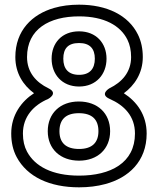

<svg xmlns="http://www.w3.org/2000/svg" viewBox="-20 -766 673 821"><path d="M318.1 -696C425.6 -696 495.3 -656.6 525 -596C535.2 -575.2 540.6 -550.9 540.6 -522C540.6 -457.3 501.1 -414.2 448 -388.5C448 -388.5 403.6 -362.9 448.9 -343.1C511.5 -315.7 557.1 -269.1 557.1 -195C557.1 -69.3 452.8 -15 318.1 -15C203.3 -15 129.3 -54.5 95.4 -117.8C84.1 -139 78 -164.3 78 -195C78 -268.1 124.6 -316.8 186 -343C186 -343 231.6 -366.9 187.1 -388.5C134.1 -414.2 95.6 -456.9 95.6 -522C95.6 -641.5 190.7 -696 318.1 -696ZM125.5 -367.4C71.6 -332.6 28 -274.3 28 -195C28 -157.7 35.5 -123.7 51.3 -94.2C96.7 -9.5 192.7 35 318.1 35C358.1 35 395.5 30.5 430.2 21.1C528.9 -5.4 607.1 -75.3 607.1 -195C607.1 -274.6 565.3 -331.4 509.6 -367.3C554.8 -400.5 590.6 -452.5 590.6 -522C590.6 -557.1 583.9 -589.5 569.9 -618C529.2 -701 437 -746 318.1 -746C279.5 -746 243.7 -741.4 211.1 -732C117.8 -705.1 45.6 -635.9 45.6 -522C45.6 -453 79.2 -401.5 125.5 -367.4ZM318.1 -79C397.4 -79 450.9 -129.3 450.9 -205C450.9 -281.4 397.6 -332 317 -332C237 -332 184.2 -280.9 184.2 -205C184.2 -128.8 238.3 -79 318.1 -79ZM318.1 -129C260.8 -129 234.2 -156.5 234.2 -205C234.2 -254.1 260.4 -282 317 -282C374.6 -282 400.9 -254.3 400.9 -205C400.9 -156.8 374.5 -129 318.1 -129ZM318.1 -396C391.7 -396 435.5 -448.9 435.5 -515C435.5 -581.7 391 -632 318.1 -632C244.9 -632 200.7 -582.4 200.7 -515C200.7 -448.9 244.5 -396 318.1 -396ZM318.1 -446C272.4 -446 250.7 -471.8 250.7 -515C250.7 -558.7 271 -582 318.1 -582C364.5 -582 385.5 -557.7 385.5 -515C385.5 -471.8 363.8 -446 318.1 -446Z"/></svg>

Font: Asimov
Style: WidOu
Weight: 500
Designer: Google
Version: Version 2.000980; 2014